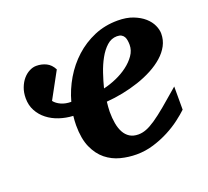

<svg xmlns="http://www.w3.org/2000/svg" viewBox="-95 -615 804 743"><g transform="rotate(-20 307.5 -244.0)"><path d="M468.3 -396Q468.3 -404.8 467 -413.3Q465.8 -421.9 462.2 -428.7Q458.5 -435.5 451.4 -439.7Q444.3 -443.8 433.1 -443.8Q409.7 -443.8 391.4 -427.2Q373 -410.6 358.9 -385Q344.7 -359.4 334.5 -328.9Q324.2 -298.3 317.4 -271Q343.3 -276.9 370.1 -288.6Q397 -300.3 418.7 -316.7Q440.4 -333 454.3 -353Q468.3 -373 468.3 -396ZM575.2 -89.8Q560.5 -75.7 537.1 -57.9Q513.7 -40 483.9 -24.4Q454.1 -8.8 419.9 1.7Q385.7 12.2 349.1 12.2Q316.4 12.2 283.9 3.9Q251.5 -4.4 225.3 -25.4Q199.2 -46.4 183.1 -82.3Q167 -118.2 167 -173.8Q167 -182.6 167.7 -192.9Q168.5 -203.1 169.4 -211.9Q140.1 -213.4 113 -222.4Q85.9 -231.4 65.2 -247.6Q44.4 -263.7 32 -286.6Q19.5 -309.6 19.5 -338.4Q19.5 -362.3 26.9 -381.6Q34.2 -400.9 45.9 -414.6Q57.6 -428.2 72 -435.5Q86.4 -442.9 100.6 -442.9Q122.6 -442.9 141.1 -433.8Q159.7 -424.8 170.9 -402.8L111.8 -294.4Q121.6 -281.7 139.4 -273.7Q157.2 -265.6 180.7 -265.6Q193.4 -312.5 218.5 -355Q243.7 -397.5 279.1 -429.7Q314.5 -461.9 359.1 -481Q403.8 -500 456.1 -500Q492.7 -500 519.5 -489.5Q546.4 -479 564 -463.4Q581.5 -447.8 589.8 -429.4Q598.1 -411.1 598.1 -395Q598.1 -368.7 586.2 -346.2Q574.2 -323.7 553.2 -305.2Q532.2 -286.6 504.2 -271.7Q476.1 -256.8 444.1 -246.1Q412.1 -235.4 377.7 -228.5Q343.3 -221.7 310.1 -219.2Q309.1 -210 308.1 -198.2Q307.1 -186.5 307.1 -178.2Q307.1 -152.3 311 -130.4Q314.9 -108.4 323.7 -92.3Q332.5 -76.2 346.9 -67.1Q361.3 -58.1 382.3 -58.1Q398.4 -58.1 415 -64.5Q431.6 -70.8 453.6 -85.7Q475.6 -100.6 504.9 -125Q534.2 -149.4 575.2 -185.1Z"/></g></svg>

Font: Charis SIL CyrE
Style: Bold Italic
Weight: 700
Italic angle: -11°
Foundry: SIL International
Version: Version 5.000